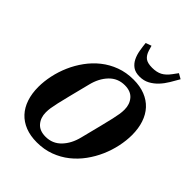

<svg xmlns="http://www.w3.org/2000/svg" viewBox="-264 -1080 1228 1228"><g transform="rotate(45 350.5 -466.0)"><path d="M306 -53Q369 -53 411.5 -97.5Q454 -142 471 -212Q493 -299 506.5 -352.5Q520 -406 527.5 -439.5Q535 -473 538 -493Q541 -513 541 -533Q541 -581 513.5 -613Q486 -645 432 -645Q369 -645 326.5 -600.5Q284 -556 267 -486Q245 -399 231.5 -345.5Q218 -292 210.5 -258.5Q203 -225 200 -205Q197 -185 197 -165Q197 -117 224.5 -85Q252 -53 306 -53ZM292 12Q233 12 187.5 -6Q142 -24 111 -57.5Q80 -91 64 -139Q48 -187 48 -246Q48 -296 59.5 -350Q71 -404 93.5 -455.5Q116 -507 149.5 -553Q183 -599 227 -634Q271 -669 326 -689.5Q381 -710 446 -710Q505 -710 550.5 -692Q596 -674 627 -640.5Q658 -607 674 -559Q690 -511 690 -452Q690 -402 678.5 -348Q667 -294 644.5 -242.5Q622 -191 588.5 -145Q555 -99 511 -64Q467 -29 412 -8.5Q357 12 292 12ZM459 -750Q421 -750 398 -766.5Q375 -783 362 -809.5Q349 -836 343.5 -868Q338 -900 335 -930L374 -944L384 -910Q394 -878 414 -862.5Q434 -847 476 -847Q517 -847 544.5 -861.5Q572 -876 597 -910L622 -944L657 -924Q640 -894 621.5 -863Q603 -832 579.5 -807Q556 -782 526.5 -766Q497 -750 459 -750Z"/></g></svg>

Font: IBM Plex Serif
Style: Bold Italic
Weight: 700
Italic angle: -14°
Designer: Mike Abbink, Paul van der Laan, Pieter van Rosmalen
Foundry: Bold Monday
Version: Version 3.001